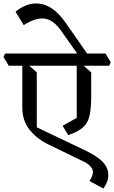

<svg xmlns="http://www.w3.org/2000/svg" viewBox="-50 -915 655 1101"><path d="M543 166 463 123Q487 87 482 63Q477 39 441 17L229 -86Q165 -116 121.5 -168.5Q78 -221 78 -299V-563L100 -554L161 -500V-185L423 -60Q479 -34 511 -10.5Q543 13 557 37Q571 61 571 88Q571 112 563 130.5Q555 149 543 166ZM341 -140 309 -194 390 -239V-563L411 -554L473 -500V-367Q473 -297 464 -254Q455 -211 427 -185.5Q399 -160 341 -140ZM0 -538 -30 -588 -21 -608H555L585 -558L576 -538ZM423 -565 301 -738Q255 -803 204 -808.5Q153 -814 86 -771L39 -848Q68 -872 102 -885Q136 -898 173.5 -894.5Q211 -891 249.5 -865Q288 -839 326 -785L462 -590Z"/></svg>

Font: Eczar
Style: Regular
Weight: 400
Designer: Vaibhav Singh
Foundry: Rosetta Type Foundry
Version: Version 2.000